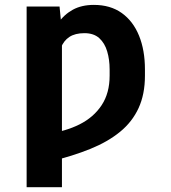

<svg xmlns="http://www.w3.org/2000/svg" viewBox="-20 -573 711 796"><path d="M236.8 -444.3V203.1H90.4V-545.9H226.9ZM219.5 -303.9 157.9 -285.3Q165.4 -342.6 180.4 -391.4Q195.5 -440.2 220.4 -476.4Q245.3 -512.6 281.9 -532.7Q318.5 -552.7 369.1 -552.7Q437.5 -552.7 484.7 -519.1Q531.9 -485.4 556.4 -425.1Q580.9 -364.9 580.9 -284.9V-259.3Q580.9 -182.1 554.5 -124.9Q528.2 -67.7 477.7 -26.5Q427.3 14.8 354.3 44.4Q281.3 74 188 96.6L175.9 -18.3Q251.6 -28.1 309.9 -57.4Q368.2 -86.7 401.3 -136.8Q434.5 -187 434.5 -259.3V-284.9Q434.5 -325.7 424.4 -359.8Q414.4 -394 391.6 -414.8Q368.8 -435.5 329.9 -435.5Q291.4 -435.5 267.7 -419.9Q243.9 -404.3 232.6 -374.9Q221.3 -345.5 219.5 -303.9Z"/></svg>

Font: Adwaita Sans
Style: Regular
Weight: 400
Designer: Rasmus Andersson
Foundry: rsms
Version: Version 4.001;git-9221beed3